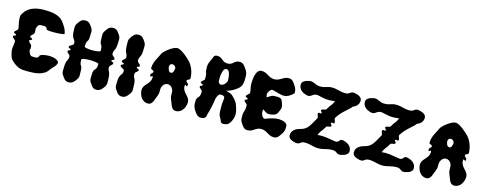

<svg xmlns="http://www.w3.org/2000/svg" viewBox="-26 -1114 4233 1671"><g transform="rotate(15 2091.0 -278.5)"><path d="M69 -62C128.1 -0.9 168.5 0 216.4 0C217.9 0 219.5 0 221 0H226C278 0 366 -1 405 -64C417 -82.3 458.2 -114.7 458.2 -139.7C458.2 -146 455.5 -151.9 449 -157C428.4 -173 397.4 -178.8 368 -178.8C325.8 -178.8 287 -167 287 -157C287 -155 286 -153 285 -151C279.6 -136.8 266.4 -134.5 251.2 -134.5C244 -134.5 236.4 -135 229 -135H227C207 -135 197 -161 191 -185C194 -200 197 -185 197 -202C197 -208 196 -214 195 -221C192 -240 167 -243 167 -262C167 -273 189 -269 189 -280C189 -291 167 -287 167 -298C167 -317 192 -319 195 -338C196 -345 197 -341 197 -347C197 -362 195 -360 194 -374C199 -396 208 -418 227 -418H229C239 -418 248 -419 257 -419C271 -419 287 -414 287 -397C287 -390 318.2 -387.2 353.2 -387.2C398 -387.2 449 -391.8 449 -397.9C449 -397.9 449 -398 449 -398C445 -438 420 -469 405 -491C362 -554 272 -554 221 -554C171 -554 94 -543 55 -485C40 -463 35 -460 35 -435V-428C36 -404 40 -383 45 -364C47 -345 49 -359 49 -338C49 -319 21 -317 21 -298C21 -287 43 -291 43 -280C43 -269 21 -273 21 -262C21 -243 49 -241 49 -222C49 -198.5 41.9 -172.3 41.9 -151.8C41.9 -150.5 41.9 -149.2 42 -148C43 -129 52 -80 69 -62Z M647 -221C647 -230 683 -235.2 719 -235.2C755 -235.2 801 -230.5 801 -221C800 -145 769 -191 769 -113C769 -103 768.2 -94.1 768.2 -85.7C768.2 -73 770 -61.2 779 -48C796 -23 807 0 841 0C874 0 891 -21 909 -48C918 -61.2 919.8 -73 919.8 -85.7C919.8 -94.1 919 -103 919 -113C919 -187.9 896.9 -178.9 896.9 -216.1C896.9 -240.3 925 -240.3 925 -261C925 -272 903 -268 903 -279C903 -290 925 -286 925 -297C925 -317.7 896.9 -317.7 896.9 -341.9C896.9 -379.1 919 -370.1 919 -445C919 -455 919.8 -463.9 919.8 -472.3C919.8 -485 918 -496.8 909 -510C892 -536 879 -558 846 -558C809 -558 797 -537 779 -510C770 -496.8 768.2 -485 768.2 -472.3C768.2 -463.9 769 -455 769 -445C769 -367 790 -413 791 -337C791 -327.5 755 -322.8 719 -322.8C683 -322.8 647 -328 647 -337C648 -413 669 -367 669 -445C669 -455 669.8 -463.9 669.8 -472.3C669.8 -485 668 -496.8 659 -510C642 -536 629 -558 596 -558C559 -558 547 -537 529 -510C520 -496.8 518.2 -485 518.2 -472.3C518.2 -463.9 519 -455 519 -445C519 -369.2 551.1 -380.3 551.1 -340.6C551.1 -314.9 513 -320.4 513 -297C513 -286 535 -290 535 -279C535 -268 513 -272 513 -261C513 -240.3 541.1 -240.3 541.1 -216.1C541.1 -178.9 519 -187.9 519 -113C519 -103 518.2 -94.1 518.2 -85.7C518.2 -73 520 -61.2 529 -48C546 -23 557 0 591 0C624 0 641 -21 659 -48C668 -61.2 669.8 -73 669.8 -85.7C669.8 -94.1 669 -103 669 -113C669 -191 648 -145 647 -221Z M1154 -297C1154 -317.7 1125.9 -317.7 1125.9 -341.9C1125.9 -379.1 1148 -370.1 1148 -445C1148 -455 1148.8 -463.9 1148.8 -472.3C1148.8 -485 1147 -496.8 1138 -510C1121 -536 1108 -558 1075 -558C1038 -558 1026 -537 1008 -510C999 -496.8 997.2 -485 997.2 -472.3C997.2 -463.9 998 -455 998 -445C998 -370.1 1020.1 -379.1 1020.1 -341.9C1020.1 -340.4 1020.1 -338.7 1020 -337C1019 -318 992 -316 992 -297C992 -286 1014 -290 1014 -279C1014 -268 992 -272 992 -261C992 -239 1029 -242 1030 -221C1030.1 -219.7 1030.1 -218.5 1030.1 -217.4C1030.1 -177.7 998 -188.8 998 -113C998 -103 997.2 -94.1 997.2 -85.7C997.2 -73 999 -61.2 1008 -48C1025 -23 1036 0 1070 0C1103 0 1120 -21 1138 -48C1147 -61.2 1148.8 -73 1148.8 -85.7C1148.8 -94.1 1148 -103 1148 -113C1148 -187.9 1125.9 -178.9 1125.9 -216.1C1125.9 -217.6 1125.9 -219.3 1126 -221C1127 -240 1154 -242 1154 -261C1154 -272 1132 -268 1132 -279C1132 -290 1154 -286 1154 -297Z M1427 -386C1442 -386 1457 -370 1457 -357V-353C1453 -333 1449 -311 1430 -311C1410 -311 1404 -333 1400 -353V-357C1400 -370 1405 -386 1427 -386ZM1431 -533C1430.7 -533 1430.4 -533 1430.1 -533C1388.9 -533 1314.9 -468.8 1306 -448C1291 -411 1254 -365 1254 -306C1254 -291 1282 -295 1282 -280C1282 -265 1262 -263 1262 -248C1262 -208 1287 -265 1287 -230C1287 -226 1287 -221 1286 -216C1277 -166 1222 -150 1222 -101V-96C1226 -47 1255 -1 1304 0H1305C1349 0 1353 -51 1372 -92C1377 -104 1378 -115 1378 -126V-141C1378 -153 1379 -165 1386 -178C1396 -196 1409 -208 1430 -208C1451 -208 1466 -197 1476 -178C1483 -165 1484 -153 1484 -141V-126C1484 -115 1485 -104 1490 -92C1509 -51 1513 0 1557 0H1558C1607 -1 1636 -47 1640 -96V-101C1640 -150 1585 -166 1576 -216C1575 -221 1575 -226 1575 -230C1575 -265 1600 -208 1600 -248C1600 -263 1580 -265 1580 -280C1580 -295 1608 -291 1608 -306C1608 -365 1584 -416 1556 -448C1548 -457 1472 -532 1431 -533Z M1878 -323C1862 -323 1852 -339 1852 -349V-356V-384C1852 -390 1853 -397 1854 -405C1860 -432 1862 -465 1890 -467H1892C1916 -467 1923 -429 1926 -405C1927 -400 1927 -395 1927 -390C1927 -381.5 1927.2 -376.1 1927.2 -372.4C1927.2 -361.1 1925.5 -364.5 1912 -342C1910 -339 1893 -323 1878 -323ZM2052 -181C2042 -213 2026 -229 2002 -253C1980 -277 1962 -274 1936 -285C1984 -296 2010 -316 2036 -337C2066 -362 2068 -396 2068 -427V-445C2068 -470 2064 -488 2048 -510C2030 -536 2018 -558 1984 -558C1936 -558 1936 -516 1884 -516C1834 -516 1832 -558 1784 -558C1750 -558 1754 -537 1740 -510C1729 -486 1720 -470 1720 -445C1720 -367 1732 -413 1732 -337C1732 -318 1704 -316 1704 -297C1704 -286 1726 -291 1726 -279C1726 -268 1704 -272 1704 -261C1704 -242 1732 -240 1732 -221C1732 -145 1700 -191 1700 -113C1700 -88 1706 -70 1720 -48C1738 -22 1750 0 1784 0C1832 0 1827 -34 1832 -49C1840 -70 1862 -163 1862 -187C1862 -196 1878 -238 1892 -239H1904C1914 -239 1922 -238 1930 -231C1934 -228 1935.3 -221.4 1935.3 -213.4C1935.3 -197.3 1930 -175.3 1930 -164C1930 -150.8 1929.9 -139.1 1929.9 -128.6C1929.9 -86.7 1931.2 -64.6 1944 -47C1962 -21 1954 1 1986 1C2036 1 2046 -34 2054 -48C2064 -69 2068 -89 2068 -109C2068 -132 2058 -164 2052 -181Z M2138 -166C2133 -145 2129 -147 2127 -120V-113C2127 -108 2126.9 -103.3 2126.9 -98.8C2126.9 -80.6 2128.2 -65.6 2141 -48C2157 -23 2171 0 2201 0H2203C2253 0 2267 -42 2317 -42C2369 -42 2389 0 2439 0H2441C2471 0 2485 -23 2501 -48C2517 -70 2521 -88 2521 -113V-120C2521 -153 2481 -161 2449 -164H2440C2390 -164 2324 -135 2323 -135C2298 -137 2291 -163 2286 -189C2288 -202 2289 -199 2289 -210C2289 -211 2290 -211 2290 -211C2294 -211 2321 -184 2342 -184H2343C2373 -185 2409 -188 2423 -219C2435 -247 2440 -254 2440 -272C2440 -289 2435 -297 2425 -325C2417 -345 2398 -349 2378 -349C2368 -349 2357 -348 2347 -348C2325 -347 2295 -320 2290 -320C2290 -320 2289 -320 2289 -321C2289 -333.2 2284.4 -339.6 2284.4 -347.2C2284.4 -349.6 2284.8 -352.1 2286 -355C2293 -374 2307 -394 2319 -395H2321C2321.5 -395 2321.9 -395 2322.4 -395C2343.9 -395 2386 -374 2430 -372C2435 -372 2440 -372 2445 -373C2477 -377 2517 -416 2517 -418C2517 -443 2513 -461 2497 -483C2481 -508 2467 -531 2437 -531H2435C2385 -531 2365 -489 2313 -489C2263 -489 2241 -531 2193 -531H2189C2133 -531 2131 -425 2131 -400V-393C2132 -381 2133 -371 2135 -361C2139 -343 2141 -344 2141 -322C2141 -303 2113 -301 2113 -282C2113 -271 2135 -275 2135 -264C2135 -253 2113 -257 2113 -246C2113 -227 2141 -225 2141 -206C2141 -192 2140 -179 2138 -166Z M2644.7 -129.9C2644.3 -129.8 2643.9 -129.7 2643.5 -129.6C2604.4 -119.6 2569.3 -96.6 2569.3 -53.7C2569.3 -23.4 2602.8 -9.4 2633.5 -3.6C2638.6 -2.7 2643.3 -2.2 2647.6 -2.2C2679.3 -2.2 2674.7 -24.8 2712.5 -25.6C2713.9 -25.7 2715.2 -25.7 2716.6 -25.7C2767.6 -25.7 2789.8 -7.6 2838.5 -7.6C2885.3 -7.6 2911.2 -25.7 2962.4 -25.7C2963.7 -25.7 2965.1 -25.7 2966.5 -25.6C3004.3 -24.8 2999.7 -2.2 3031.4 -2.2C3035.7 -2.2 3040.4 -2.7 3045.5 -3.6C3076.2 -9.4 3109.7 -23.4 3109.7 -53.7C3109.7 -96.6 3074.6 -119.6 3035.5 -129.6C3030.6 -130.9 3026.2 -131.4 3022.2 -131.4C2993.3 -131.4 3005.4 -103.6 2968.5 -103.6C2951.7 -103.6 2888.5 -120.6 2838.5 -120.6C2826.9 -120.6 2814.9 -119.7 2803 -118.3C2824.4 -170 2824.6 -148.3 2855.4 -203.3C2864.9 -219.7 2890.1 -207.5 2899.6 -223.9C2905.1 -233.4 2884.1 -241 2889.6 -250.5C2895.6 -260.9 2912.1 -245.6 2917.6 -255.1C2919.3 -258 2920 -260.9 2920 -263.7C2920 -274.2 2911.1 -284.6 2911.1 -295.1C2911.1 -298 2911.7 -300.8 2913.4 -303.7C2952.3 -369 3031.2 -418.2 3032.7 -433.8C3063.9 -445.8 3088.7 -467.8 3088.7 -503.9C3088.7 -534.2 3055.2 -548.2 3024.5 -554C3019.4 -555 3014.7 -555.4 3010.4 -555.4C2978.7 -555.4 2983.3 -532.9 2945.5 -532C2944.1 -532 2942.8 -532 2941.4 -532C2890.5 -532 2868.3 -550 2819.9 -550C2773 -550 2767.2 -532 2716.2 -532C2716 -532 2715.8 -532 2715.6 -532C2714.3 -532 2712.9 -532 2711.5 -532C2673.7 -532.9 2658.3 -555.4 2626.6 -555.4C2622.3 -555.4 2617.6 -555 2612.5 -554C2581.8 -548.2 2548.3 -534.2 2548.3 -503.9C2548.3 -461 2583.4 -438 2622.5 -428C2627.4 -426.8 2631.8 -426.2 2635.8 -426.2C2664.7 -426.2 2672.6 -454 2709.5 -454C2726.3 -454 2769.5 -437 2819.5 -437C2837.4 -437 2856.4 -439.2 2874.1 -442C2852.6 -390.2 2852.5 -411.8 2821.6 -356.7C2812.1 -340.3 2786.9 -352.5 2777.4 -336.1C2771.9 -326.6 2793.4 -319.9 2787.4 -309.5C2781.9 -300 2764.9 -314.4 2759.4 -304.9C2757.7 -302 2757 -299.1 2757 -296.3C2757 -285.8 2765.9 -275.4 2765.9 -264.9C2765.9 -262 2765.3 -259.2 2763.6 -256.3C2724.7 -191 2711 -145 2644.7 -129.9Z M3222.7 -129.9C3222.3 -129.8 3221.9 -129.7 3221.5 -129.6C3182.4 -119.6 3147.3 -96.6 3147.3 -53.7C3147.3 -23.4 3180.8 -9.4 3211.5 -3.6C3216.6 -2.7 3221.3 -2.2 3225.6 -2.2C3257.3 -2.2 3252.7 -24.8 3290.5 -25.6C3291.9 -25.7 3293.2 -25.7 3294.6 -25.7C3345.6 -25.7 3367.8 -7.6 3416.5 -7.6C3463.3 -7.6 3489.2 -25.7 3540.4 -25.7C3541.7 -25.7 3543.1 -25.7 3544.5 -25.6C3582.3 -24.8 3577.7 -2.2 3609.4 -2.2C3613.7 -2.2 3618.4 -2.7 3623.5 -3.6C3654.2 -9.4 3687.7 -23.4 3687.7 -53.7C3687.7 -96.6 3652.6 -119.6 3613.5 -129.6C3608.6 -130.9 3604.2 -131.4 3600.2 -131.4C3571.3 -131.4 3583.4 -103.6 3546.5 -103.6C3529.7 -103.6 3466.5 -120.6 3416.5 -120.6C3404.9 -120.6 3392.9 -119.7 3381 -118.3C3402.4 -170 3402.6 -148.3 3433.4 -203.3C3442.9 -219.7 3468.1 -207.5 3477.6 -223.9C3483.1 -233.4 3462.1 -241 3467.6 -250.5C3473.6 -260.9 3490.1 -245.6 3495.6 -255.1C3497.3 -258 3498 -260.9 3498 -263.7C3498 -274.2 3489.1 -284.6 3489.1 -295.1C3489.1 -298 3489.7 -300.8 3491.4 -303.7C3530.3 -369 3609.2 -418.2 3610.7 -433.8C3641.9 -445.8 3666.7 -467.8 3666.7 -503.9C3666.7 -534.2 3633.2 -548.2 3602.5 -554C3597.4 -555 3592.7 -555.4 3588.4 -555.4C3556.7 -555.4 3561.3 -532.9 3523.5 -532C3522.1 -532 3520.8 -532 3519.4 -532C3468.5 -532 3446.3 -550 3397.9 -550C3351 -550 3345.2 -532 3294.2 -532C3294 -532 3293.8 -532 3293.6 -532C3292.3 -532 3290.9 -532 3289.5 -532C3251.7 -532.9 3236.3 -555.4 3204.6 -555.4C3200.3 -555.4 3195.6 -555 3190.5 -554C3159.8 -548.2 3126.3 -534.2 3126.3 -503.9C3126.3 -461 3161.4 -438 3200.5 -428C3205.4 -426.8 3209.8 -426.2 3213.8 -426.2C3242.7 -426.2 3250.6 -454 3287.5 -454C3304.3 -454 3347.5 -437 3397.5 -437C3415.4 -437 3434.4 -439.2 3452.1 -442C3430.6 -390.2 3430.5 -411.8 3399.6 -356.7C3390.1 -340.3 3364.9 -352.5 3355.4 -336.1C3349.9 -326.6 3371.4 -319.9 3365.4 -309.5C3359.9 -300 3342.9 -314.4 3337.4 -304.9C3335.7 -302 3335 -299.1 3335 -296.3C3335 -285.8 3343.9 -275.4 3343.9 -264.9C3343.9 -262 3343.3 -259.2 3341.6 -256.3C3302.7 -191 3289 -145 3222.7 -129.9Z M3935 -386C3950 -386 3965 -370 3965 -357V-353C3961 -333 3957 -311 3938 -311C3918 -311 3912 -333 3908 -353V-357C3908 -370 3913 -386 3935 -386ZM3939 -533C3938.7 -533 3938.4 -533 3938.1 -533C3896.9 -533 3822.9 -468.8 3814 -448C3799 -411 3762 -365 3762 -306C3762 -291 3790 -295 3790 -280C3790 -265 3770 -263 3770 -248C3770 -208 3795 -265 3795 -230C3795 -226 3795 -221 3794 -216C3785 -166 3730 -150 3730 -101V-96C3734 -47 3763 -1 3812 0H3813C3857 0 3861 -51 3880 -92C3885 -104 3886 -115 3886 -126V-141C3886 -153 3887 -165 3894 -178C3904 -196 3917 -208 3938 -208C3959 -208 3974 -197 3984 -178C3991 -165 3992 -153 3992 -141V-126C3992 -115 3993 -104 3998 -92C4017 -51 4021 0 4065 0H4066C4115 -1 4144 -47 4148 -96V-101C4148 -150 4093 -166 4084 -216C4083 -221 4083 -226 4083 -230C4083 -265 4108 -208 4108 -248C4108 -263 4088 -265 4088 -280C4088 -295 4116 -291 4116 -306C4116 -365 4092 -416 4064 -448C4056 -457 3980 -532 3939 -533Z"/></g></svg>

Font: Chromatic Etruscan
Style: Regular
Weight: 400
Version: Version 000.910